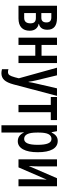

<svg xmlns="http://www.w3.org/2000/svg" viewBox="914 -1506 832 2700"><g transform="rotate(90 1330.0 -156.0)"><path d="M398.4 -406.2Q398.4 -307.1 315.9 -287.1V-283.2Q360.8 -275.9 386.5 -242.4Q412.1 -209 412.1 -158.2Q412.1 -82 368.2 -41Q324.2 0 238.8 0H61V-541.5H233.4Q398.4 -541.5 398.4 -406.2ZM295.4 -394Q295.4 -461.9 224.1 -461.9H163.6V-321.3H230Q295.4 -321.3 295.4 -394ZM308.1 -168Q308.1 -209 289.1 -226.8Q270 -244.6 232.4 -244.6H163.6V-80.1H231Q308.1 -80.1 308.1 -168Z M611.8 -541.5V-324.2H764.2V-541.5H866.7V0H764.2V-236.3H611.8V0H509.3V-541.5Z M932.1 -541.5H1039.1L1108.9 -252.4Q1115.7 -223.6 1121.1 -195.6Q1126.5 -167.5 1129.9 -141.6H1133.8Q1136.7 -166 1142.1 -192.9Q1147.5 -219.7 1155.3 -252L1222.2 -541.5H1328.1L1167 69.3Q1142.6 160.2 1105.5 200.2Q1068.4 240.2 1008.3 240.2Q994.1 240.2 980.7 237.8Q967.3 235.4 953.1 231.9V141.1Q974.6 147.9 992.2 147.9Q1021 147.9 1036.1 127.7Q1051.3 107.4 1067.4 48.8L1081.1 -4.9Z M1668.9 -454.1H1558.1V0H1455.6V-454.1H1343.8V-541.5H1668.9Z M1961.9 -551.8Q2039.1 -551.8 2079.8 -480Q2120.6 -408.2 2120.6 -270.5Q2120.6 -137.2 2079.8 -63.7Q2039.1 9.8 1965.8 9.8Q1884.8 9.8 1844.7 -73.7H1840.3Q1841.8 -48.3 1843 -27.6Q1844.2 -6.8 1844.2 8.3V239.7H1741.7V-541.5H1824.7L1838.9 -466.3H1844.2Q1867.2 -512.7 1895.5 -532.2Q1923.8 -551.8 1961.9 -551.8ZM1933.6 -463.9Q1887.7 -463.9 1866 -420.7Q1844.2 -377.4 1844.2 -286.6V-260.3Q1844.2 -167 1866.5 -123.3Q1888.7 -79.6 1934.1 -79.6Q1975.1 -79.6 1995.8 -126Q2016.6 -172.4 2016.6 -269.5Q2016.6 -366.7 1996.8 -415.3Q1977.1 -463.9 1933.6 -463.9Z M2319.8 -541.5V-277.3Q2319.8 -244.1 2318.4 -213.4Q2316.9 -182.6 2314 -143.6L2486.3 -541.5H2599.1V0H2501V-261.2Q2501 -294.9 2502.4 -328.9Q2503.9 -362.8 2506.3 -397.9L2333.5 0H2220.7V-541.5Z"/></g></svg>

Font: Open Sans Condensed SemiBold
Style: Regular
Weight: 600
Width: 3
Designer: Monotype Design Team
Foundry: Monotype Imaging Inc.
Version: Version 3.000; ttfautohint (v1.8.4)